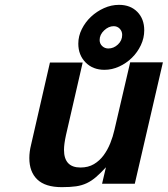

<svg xmlns="http://www.w3.org/2000/svg" viewBox="-20 -758 692 792"><path d="M101 -106Q101 -132 108 -160L186 -500H321L252 -200Q244 -163 244 -140Q244 -67 312 -67Q344 -67 367.5 -81Q391 -95 407.5 -117.5Q424 -140 435 -167.5Q446 -195 452 -222L517 -501H652L536 0H401L417 -68Q395 -44 376.5 -28Q358 -12 338 -2.5Q318 7 294 10.5Q270 14 235 14Q167 14 134 -17.5Q101 -49 101 -106ZM303 -578Q303 -609 317.5 -638Q332 -667 355.5 -689Q379 -711 409 -724.5Q439 -738 471 -738Q518 -738 546.5 -709Q575 -680 575 -633Q575 -601 561 -571.5Q547 -542 524 -519.5Q501 -497 471.5 -483.5Q442 -470 411 -470Q363 -470 333 -500.5Q303 -531 303 -578ZM391 -593Q391 -578 401.5 -568Q412 -558 427 -558Q449 -558 466.5 -574.5Q484 -591 484 -614Q484 -629 474 -639.5Q464 -650 449 -650Q428 -650 409.5 -632.5Q391 -615 391 -593Z"/></svg>

Font: Perun
Style: Bold Italic
Weight: 700
Italic angle: -12°
Foundry: Copyright (c) Stefan Peev, Context Ltd, 2016
Version: Version 1.027